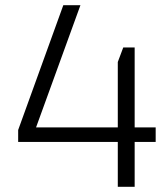

<svg xmlns="http://www.w3.org/2000/svg" viewBox="-20 -720 642 740"><path d="M50 -219 224 -700H290L103 -185L71 -229H580V-173H50ZM434 -481 455 -537H499V0H434Z"/></svg>

Font: Pathway Extreme 8pt Thin 12pt ExtraLight
Style: Regular
Weight: 250
Version: Version 1.001;gftools[0.9.26]